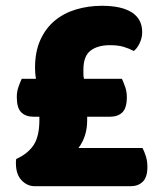

<svg xmlns="http://www.w3.org/2000/svg" viewBox="-20 -643 544 663"><path d="M104 -371Q101 -390 101 -409Q101 -465 119.5 -505.5Q138 -546 169.5 -572Q201 -598 243 -610.5Q285 -623 332 -623Q400 -623 435.5 -600Q471 -577 471 -532Q471 -512 462 -493.5Q453 -475 442 -467Q425 -476 406 -481.5Q387 -487 360 -487Q317 -487 292.5 -468Q268 -449 268 -403Q268 -395 268 -387Q268 -379 270 -371H401Q406 -360 412 -343.5Q418 -327 418 -308Q418 -270 402.5 -255Q387 -240 361 -240H281V-227Q281 -172 251 -132H472Q478 -121 483.5 -104Q489 -87 489 -67Q489 -31 473 -15.5Q457 0 431 0H100Q74 0 54.5 -20.5Q35 -41 35 -79Q35 -84 35 -86.5Q35 -89 36 -94Q76 -112 96 -142Q116 -172 116 -229V-240H95Q69 -240 53.5 -255Q38 -270 38 -308Q38 -327 44 -343.5Q50 -360 55 -371Z"/></svg>

Font: Baloo Tamma
Style: Regular
Weight: 400
Designer: Divya Kowshik and Ek Type
Foundry: Ek Type
Version: Version 1.007;PS 1.000;hotconv 1.0.88;makeotf.lib2.5.647800